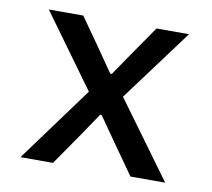

<svg xmlns="http://www.w3.org/2000/svg" viewBox="-63 -587 727 659"><g transform="rotate(10 300.0 -258.0)"><path d="M161.6 0 239.7 -112.9 292.3 -190.7H297.6L351.9 -112.9L431.5 0H552.6L358.7 -265.3L544.7 -516H431.5L361.9 -415.5L307.5 -335.9H301.8L246.8 -415.5L176.1 -516H56.1L240.4 -262.1L48.3 0Z"/></g></svg>

Font: Margiela Mono Medium
Style: Regular
Weight: 500
Designer: Mike Abbink, Paul van der Laan, Pieter van Rosmalen
Foundry: Bold Monday
Version: Version 2.003 2021